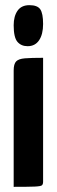

<svg xmlns="http://www.w3.org/2000/svg" viewBox="-20 -724 220 744"><path d="M33 0V-451Q33 -476 42.5 -486Q52 -496 76.5 -498Q101 -500 147 -500V-20Q147 -10 142.5 -6Q138 -2 114 -1Q90 0 33 0ZM87 -545Q62 -545 47.5 -562Q33 -579 33 -626Q33 -661 48 -682.5Q63 -704 94 -704Q125 -704 136 -688Q147 -672 147 -631Q147 -591 131.5 -568Q116 -545 87 -545Z"/></svg>

Font: Yanone Kaffeesatz
Style: Bold
Weight: 700
Designer: Yanone (Cyrillic: Daniel Pouzeot, Huerta Tipografica, and Cyreal)
Foundry: Yanone
Version: Version 2.003